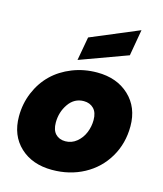

<svg xmlns="http://www.w3.org/2000/svg" viewBox="-125 -944 886 1043"><g transform="rotate(15 318.0 -422.5)"><path d="M617.2 -332Q617.2 -235.4 571.3 -157.5Q525.4 -79.6 445.3 -36.4Q365.2 6.8 266.1 6.8Q154.8 6.8 86.4 -57.1Q18.1 -121.1 18.1 -228Q18.1 -299.8 44.7 -363Q71.3 -426.3 117.4 -471.2Q163.6 -516.1 228.8 -542Q293.9 -567.9 368.2 -567.9Q479 -567.9 548.1 -503.2Q617.2 -438.5 617.2 -332ZM220.2 -247.1Q220.2 -205.1 240.7 -183.6Q261.2 -162.1 295.9 -162.1Q331.5 -162.1 359.4 -185.1Q387.2 -208 401.1 -242.2Q415 -276.4 415 -313Q415 -355.5 393.6 -377.2Q372.1 -398.9 337.9 -398.9Q284.7 -398.9 252.4 -352.5Q220.2 -306.2 220.2 -247.1ZM270 -738.8 540 -852.1 514.2 -704.1 246.1 -606Z"/></g></svg>

Font: Poppins ExtraBold
Style: Italic
Weight: 800
Italic angle: -10°
Designer: Ninad Kale (Devanagari), Jonny Pinhorn (Latin)
Foundry: Indian Type Foundry
Version: Version 3.200;PS 1.000;hotconv 16.6.54;makeotf.lib2.5.65590